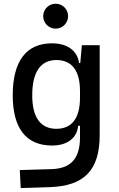

<svg xmlns="http://www.w3.org/2000/svg" viewBox="-20 -755 626 1009"><path d="M88.9 233.4 240.2 228.5C423.8 222.7 503.9 138.7 503.9 -45.9V-517.6H410.2L401.9 -423.8H395.5C386.7 -488.8 334 -527.3 253.4 -527.3C117.7 -527.3 46.9 -433.6 46.9 -253.9C46.9 -80.6 117.7 9.8 253.4 9.8C333 9.8 384.3 -28.8 390.6 -93.8H400.4V-30.3C399.4 76.2 354.5 130.9 250 133.8L84 138.7ZM400.4 -276.4V-241.2C400.4 -134.3 357.9 -78.1 276.4 -78.1C192.9 -78.1 149.4 -138.2 149.4 -253.9C149.4 -376 192.9 -439.5 276.4 -439.5C357.9 -439.5 400.4 -383.3 400.4 -276.4ZM272.5 -604.5C308.6 -604.5 337.9 -633.8 337.9 -669.9C337.9 -706.5 308.6 -735.4 272.5 -735.4C236.3 -735.4 207 -706.5 207 -669.9C207 -633.8 236.3 -604.5 272.5 -604.5Z"/></svg>

Font: Cascadia Mono NF
Style: Regular
Weight: 400
Monospace: yes
Designer: Aaron Bell
Foundry: Saja Typeworks
Version: Version 2404.023